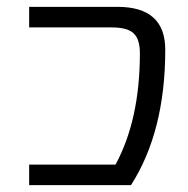

<svg xmlns="http://www.w3.org/2000/svg" viewBox="-20 -540 547 560"><path d="M323 -520Q462 -520 462 -395Q462 -156 362 0H65V-60H317Q388 -191 388 -385Q388 -426 369.5 -443Q351 -460 307 -460H65V-520Z"/></svg>

Font: Mplus 1p
Style: Regular
Weight: 400
Version: Version 1.061